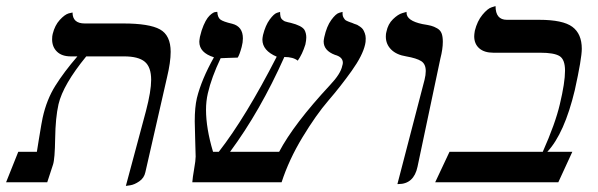

<svg xmlns="http://www.w3.org/2000/svg" viewBox="-63 -598 1963 630"><path d="M350 12 416 -234Q433 -299 433 -336Q433 -378 412 -395.5Q391 -413 344 -413H220Q144 -320 129 -256Q119 -212 118 -144Q117 -76 111 -58L92 0H-43L-3 -100H58Q60 -112 64.5 -140.5Q69 -169 72.5 -188.5Q76 -208 77 -212Q90 -271 118.5 -316.5Q147 -362 191 -413H169Q140 -413 124 -428.5Q108 -444 108 -469Q108 -480 110 -487Q117 -515 133 -532.5Q149 -550 162 -554L175 -557Q175 -521 215 -521H341Q427 -521 462 -501.5Q497 -482 497 -428Q497 -394 485 -344L414 -33Q410 -14 394 -3Q378 8 364 10Z M1135 -452Q1127 -416 1091 -365.5Q1055 -315 1014.5 -268Q974 -221 929.5 -147.5Q885 -74 861 0H568Q569 -15 574 -43.5Q579 -72 579 -84Q579 -94 577.5 -138Q576 -182 576 -200Q576 -246 583 -276Q598 -337 639 -410Q591 -425 591 -461Q591 -465 593 -477Q598 -499 605 -515Q612 -531 618 -539Q624 -547 630.5 -552Q637 -557 641 -558Q645 -559 648 -559H650Q651 -541 660 -534Q669 -527 699 -520Q734 -511 734 -472Q734 -459 730 -444Q723 -418 717 -409Q702 -409 685.5 -408Q669 -407 661 -407Q631 -344 619 -292Q613 -266 613 -238Q613 -177 636 -100H655Q743 -213 845 -412Q798 -432 798 -468Q798 -473 800 -483Q808 -515 822 -534Q836 -553 846 -556L856 -559Q856 -550 857.5 -543.5Q859 -537 864 -533Q869 -529 871.5 -528Q874 -527 882 -525Q890 -523 891 -523Q927 -514 936 -500Q942 -489 942 -475Q942 -466 939 -452Q929 -420 914 -399Q899 -411 870 -411Q791 -234 692 -100H853Q901 -191 1020 -319Q1055 -356 1060 -382Q1062 -388 1062 -392Q1062 -411 1036 -418Q999 -432 999 -462Q999 -466 1001 -476Q1009 -512 1024 -532.5Q1039 -553 1050 -556L1061 -559V-554Q1061 -549 1062 -545.5Q1063 -542 1065 -539Q1067 -536 1068.5 -534Q1070 -532 1074 -530Q1078 -528 1079.5 -527.5Q1081 -527 1086 -525Q1091 -523 1092 -523L1099 -520Q1106 -518 1109 -516.5Q1112 -515 1118.5 -510.5Q1125 -506 1128 -501.5Q1131 -497 1134 -489Q1137 -481 1137 -472Q1137 -459 1135 -452Z M1241 6 1330 -336Q1334 -352 1334 -365Q1334 -388 1319 -397.5Q1304 -407 1270 -413Q1238 -418 1220.5 -435.5Q1203 -453 1203 -478Q1203 -488 1205 -494Q1210 -519 1226.5 -535Q1243 -551 1257 -555L1271 -559V-556Q1271 -530 1323 -519Q1342 -516 1351.5 -513.5Q1361 -511 1371.5 -505Q1382 -499 1386 -488.5Q1390 -478 1390 -461Q1390 -437 1382 -406L1307 -51Q1295 6 1244 6Z M1706 -533Q1784 -533 1815 -510Q1846 -487 1846 -438Q1846 -406 1823 -302Q1789 -160 1733 -100H1815L1769 0H1365L1412 -100H1718Q1759 -192 1774 -256Q1791 -327 1791 -366Q1791 -403 1773 -414Q1755 -425 1710 -425H1556Q1526 -425 1509.5 -439.5Q1493 -454 1493 -479Q1493 -485 1495 -497Q1503 -529 1520 -549.5Q1537 -570 1550 -574L1563 -578Q1563 -533 1600 -533Z"/></svg>

Font: Linux Libertine O
Style: Italic
Weight: 400
Italic angle: -12°
Designer: Philipp H. Poll
Foundry: Philipp H. Poll
Version: Version 5.1.6